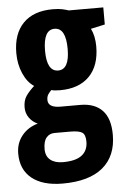

<svg xmlns="http://www.w3.org/2000/svg" viewBox="-55 -595 569 875"><g transform="rotate(-5 229.0 -157.5)"><path d="M196.3 240.2Q105.5 240.2 55.7 200.2Q5.9 160.2 5.9 86.9Q5.9 39.1 33.4 4.9Q61 -29.3 106.4 -42Q83.5 -51.8 68.4 -72.5Q53.2 -93.3 53.2 -120.6Q53.2 -151.9 67.1 -172.4Q81.1 -192.9 105 -214.4Q74.2 -234.4 55.7 -276.9Q37.1 -319.3 37.1 -370.1Q37.1 -458 84.2 -506.6Q131.3 -555.2 219.7 -555.2Q246.6 -555.2 263.9 -551.3Q281.2 -547.4 292 -543.5H450.2V-465.3L385.7 -451.2Q402.8 -417 402.8 -369.1Q402.8 -281.2 355.5 -232.9Q308.1 -184.6 221.2 -184.6Q194.3 -184.6 181.6 -189Q173.8 -181.6 166.7 -171.4Q159.7 -161.1 159.7 -145.5Q159.7 -109.9 216.3 -109.9H307.1Q372.6 -109.9 407.7 -73.2Q442.9 -36.6 442.9 38.6Q442.9 135.7 380.1 188Q317.4 240.2 196.3 240.2ZM220.7 -274.9Q272 -274.9 272 -369.1Q272 -465.8 220.2 -465.8Q168.5 -465.8 168.5 -369.6Q168.5 -274.9 220.7 -274.9ZM205.6 143.1Q264.6 143.1 292.5 121.3Q320.3 99.6 320.3 59.1Q320.3 27.3 305.4 17.3Q290.5 7.3 250 7.3H178.7Q155.8 7.3 141.6 24.2Q127.4 41 127.4 76.7Q127.4 109.4 148.4 126.2Q169.4 143.1 205.6 143.1Z"/></g></svg>

Font: Open Sans Condensed
Style: Bold
Weight: 700
Width: 3
Designer: Monotype Design Team
Foundry: Monotype Imaging Inc.
Version: Version 3.003; ttfautohint (v1.8.4)